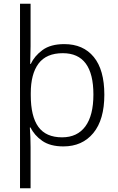

<svg xmlns="http://www.w3.org/2000/svg" viewBox="-20 -780 639 1036"><path d="M543 -269Q543 -134 483.5 -62Q424 10 322 10Q251 10 208 -20Q165 -50 145 -92H141Q143 -70 144 -39Q145 -8 145 15V236H88V-760H145V-531Q145 -511 144 -482.5Q143 -454 143 -435H146Q166 -478 209.5 -510Q253 -542 327 -542Q429 -542 486 -472.5Q543 -403 543 -269ZM484 -270Q484 -493 319 -493Q230 -493 188 -437Q146 -381 146 -277V-266Q146 -152 187 -95.5Q228 -39 315 -39Q397 -39 440.5 -98Q484 -157 484 -270Z"/></svg>

Font: Noto Sans Sinhala Light
Style: Regular
Weight: 300
Designer: Jelle Bosma - Monotype Design Team
Foundry: Monotype Imaging Inc.
Version: Version 2.006; ttfautohint (v1.8.4.7-5d5b)